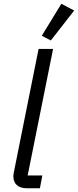

<svg xmlns="http://www.w3.org/2000/svg" viewBox="-20 -1000 414 1020"><path d="M374 -944 306 -980 202 -810 250 -785ZM192 0 205 -68H127L262 -740H185L54 -87C52 -77 51 -70 51 -63C51 -26 74 0 121 0Z"/></svg>

Font: Braiins Sans
Style: Italic
Weight: 400
Italic angle: -11.31°
Designer: Mike Abbink, Paul van der Laan, Pieter van Rosmalen, Jiri Chlebus, Lubos Buracinsky
Foundry: Bold Monday, Sudetype
Version: Version 1.000;hotconv 1.0.109;makeotfexe 2.5.65596